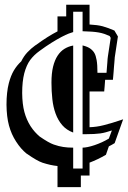

<svg xmlns="http://www.w3.org/2000/svg" viewBox="-20 -604 540 807"><path d="M90.8 41Q79.6 31.7 68.8 19.5Q58.1 7.3 47.4 -9.3Q27.8 -39.6 17.8 -76.2Q7.8 -112.8 7.3 -164.1Q7.3 -190.4 9.8 -212.9Q12.2 -235.4 17.1 -254.4Q25.4 -286.1 38.1 -307.6Q50.8 -329.1 69.3 -346.2Q80.1 -368.2 95 -384Q109.9 -399.9 129.4 -414.1V-413.6Q155.8 -433.1 179.2 -447.8Q202.6 -462.4 221.7 -472.2V-535.2H258.3V-584H356.4V-501Q373.5 -500 386.7 -498.3Q399.9 -496.6 411.9 -493.4Q423.8 -490.2 435.5 -485.8Q447.3 -481.4 460.9 -475.6L475.6 -450.7L462.4 -363.3Q462.4 -364.7 461.9 -356.2Q461.4 -347.7 460.4 -337.9Q460 -333.5 459.2 -324.7Q458.5 -315.9 457.8 -305.4Q457 -294.9 456.1 -284.9Q455.1 -274.9 454.6 -268.6H421.9Q420.9 -255.9 419.9 -241.9Q418.9 -228 418 -219.7H356.4V-69.3Q371.1 -69.8 385.5 -71.8Q399.9 -73.7 416.3 -77.9Q432.6 -82 452.4 -87.9Q472.2 -93.8 497.6 -102.5L461.9 -2.4Q456.1 1.5 450 4.6Q443.8 7.8 437.5 11.2L425.3 46.4Q408.2 56.6 390.6 64.9Q373 73.2 356.4 79.6V133.8H319.8V182.6H221.7V93.8Q207 92.3 191.4 88.9Q175.8 85.4 159.2 80.1Q135.7 72.3 93.3 42.5ZM287.6 -46.9Q259.8 -57.1 241.9 -77.6Q224.1 -98.1 213.9 -126Q203.6 -153.8 200 -187.3Q196.3 -220.7 196.3 -256.8Q196.3 -295.9 203.1 -323.7Q210 -351.6 222.2 -370.1Q234.4 -388.7 251.2 -398.9Q268.1 -409.2 287.6 -412.6ZM146.5 -30.3Q184.6 -3.9 205.6 3.4Q216.8 7.3 226.6 9.8Q236.3 12.2 245.8 13.7Q255.4 15.1 265.4 15.9Q275.4 16.6 287.6 16.6V104.5H327.1V16.6Q335.9 16.6 349.1 13.9Q362.3 11.2 377.4 6.1Q392.6 1 408.2 -6.1Q423.8 -13.2 437.5 -21.5L450.2 -55.7Q436.5 -51.3 425 -48.1Q413.6 -44.9 401.4 -43.2Q389.2 -41.5 374.8 -40.8Q360.4 -40 341.3 -40H327.1V-413.1Q349.1 -407.7 360.6 -398.9Q372.1 -390.1 377.4 -379.9Q382.8 -370.1 386.2 -351.1Q389.6 -332 389.6 -297.9H427.7Q430.2 -324.2 431.2 -341.6Q432.1 -358.9 433.6 -367.7L445.3 -444.8L440.9 -452.6Q428.7 -458 418 -461.7Q407.2 -465.3 394.8 -467.5Q382.3 -469.7 366.2 -470.9Q350.1 -472.2 327.1 -472.7V-554.7H287.6V-469.2Q281.7 -467.8 269 -462.9Q256.3 -458 238.3 -448.5Q220.2 -439 197 -424.6Q173.8 -410.2 146.5 -390.1Q122.6 -373 106.9 -351.8Q91.3 -330.6 82 -295.9Q73.2 -261.7 73.2 -212.9Q73.7 -166 82.5 -133.3Q91.3 -100.6 108.4 -73.7Q117.2 -60.1 127 -49.3Q136.7 -38.6 146.5 -30.3Z"/></svg>

Font: XB Kayhan Sayeh
Style: Regular
Weight: 700
Designer: Behnam
Foundry: Irmug
Version: Version 7.300 2009